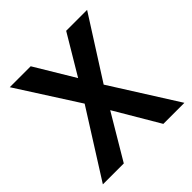

<svg xmlns="http://www.w3.org/2000/svg" viewBox="-183 -850 999 999"><g transform="rotate(-45 316.5 -350.0)"><path d="M17 0 247 -364 32 -700H186L317 -482L447 -700H601L387 -364L617 0H462L317 -246L171 0Z"/></g></svg>

Font: Zen Kaku Gothic Antique Black
Style: Regular
Weight: 900
Designer: Yoshimichi Ohira
Foundry: Positype
Version: Version 1.001